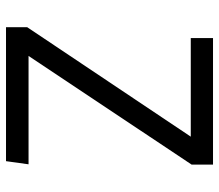

<svg xmlns="http://www.w3.org/2000/svg" viewBox="-66 -680 746 655"><g transform="rotate(90 307.5 -353.0)"><path d="M171.3 -76.9H541L530.3 0H73.3V-72.3L446.7 -630.3H110.3V-706.2H542.1V-633.3Z"/></g></svg>

Font: FiraCode Nerd Font
Style: Regular
Weight: 400
Designer: Carrois Corporate, Edenspiekermann AG, Nikita Prokopov
Foundry: Carrois Corporate, Edenspiekermann AG, Nikita Prokopov
Version: Version 6.002;Nerd Fonts 2.1.0